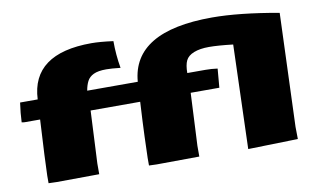

<svg xmlns="http://www.w3.org/2000/svg" viewBox="-78 -927 1797 1095"><g transform="rotate(-10 820.5 -379.5)"><path d="M1277.3 8.3 1296.4 -593.8Q1210 -604 1157.7 -604Q1105 -604 1070.3 -590.3Q1035.2 -576.7 1022.7 -550.8Q1010.3 -524.9 1010.3 -479H1114.7Q1150.4 -479 1185.1 -474.1L1175.8 -364.7H1009.8Q1003.4 -222.2 999.3 -146Q995.1 -69.8 995.1 -60.5V2L748 3.9Q725.6 3.9 703.6 2.4V-41Q704.6 -83 707.5 -163.8Q710.4 -244.6 717.3 -364.3H430.2Q423.8 -221.7 419.7 -145.8Q415.5 -69.8 415.5 -60.5V2L168.5 3.9Q144 3.9 122.1 2.4V-41Q123 -82.5 127 -163.3Q130.9 -244.1 137.7 -363.8H49.3Q42.5 -363.8 31.2 -366.2Q32.2 -392.1 34.9 -420.2Q37.6 -448.2 42 -479H144Q155.8 -741.7 501 -741.7Q550.3 -741.7 627 -731.4Q627 -650.4 640.6 -574.2Q588.9 -580.1 558.6 -580.1Q510.7 -580.1 484.9 -567.6Q459 -555.2 447.5 -532.7Q436 -510.3 430.7 -479H723.6Q746.1 -766.6 1203.6 -766.6Q1359.9 -766.6 1588.9 -725.6L1564.9 -69.3L1565.9 1Z"/></g></svg>

Font: Seymour One
Style: Regular
Weight: 400
Designer: Vernon Adams
Foundry: Vernon Adams
Version: Version 1.100; ttfautohint (v1.8.4.7-5d5b);gftools[0.9.33]